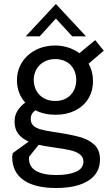

<svg xmlns="http://www.w3.org/2000/svg" viewBox="-20 -729 554 962"><path d="M41 56Q41 52 44 38L123.5 -19.5Q90 -34.5 71.5 -58.5Q53 -82.5 53 -120Q53 -149.5 66.8 -172.5Q80.5 -195.5 106.5 -215Q86.5 -237 75.8 -265.2Q65 -293.5 65 -326Q65 -377 90.5 -416.8Q116 -456.5 159.5 -478.8Q203 -501 256 -501Q290 -501 321.2 -491Q352.5 -481 378 -462.5L457 -528L500 -475L424 -410Q446 -370.5 446 -323Q446 -272.5 422.2 -234.2Q398.5 -196 356 -175Q313.5 -154 259 -154Q202 -154 157 -176.5Q134 -160 134 -133Q134 -112 146.5 -100Q159 -88 182.8 -81Q206.5 -74 248 -68Q332 -55.5 377.5 -43.2Q423 -31 452 -4.5Q481 22 481 70Q481 139 423 176Q365 213 261 213Q154 213 97.5 173Q41 133 41 56ZM263 148Q323.5 148 360.8 131.5Q398 115 398 81Q398 57.5 379.8 44Q361.5 30.5 334.5 24.2Q307.5 18 258.5 11L238 8Q198.5 2.5 174 -3.5L126 56L125 64Q125 107 161 127.5Q197 148 263 148ZM257 -223Q289 -223 312.8 -236.8Q336.5 -250.5 349.2 -274.5Q362 -298.5 362 -328Q362 -358.5 349 -382.5Q336 -406.5 312 -419.8Q288 -433 257 -433Q225.5 -433 201 -419.5Q176.5 -406 162.8 -382.2Q149 -358.5 149 -329Q149 -299 162.2 -274.8Q175.5 -250.5 200 -236.8Q224.5 -223 257 -223ZM260 -709 411 -547H342L260 -636L179 -547H109Z"/></svg>

Font: HK Grotesk
Style: Regular
Weight: 400
Designer: Alfredo Marco Pradil
Foundry: Hanken Design Co.
Version: Version 3.001